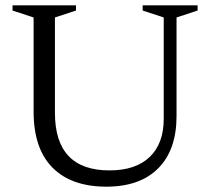

<svg xmlns="http://www.w3.org/2000/svg" viewBox="-20 -690 789 720"><path d="M594 -244.5V-624.5L515 -650.5V-670H721V-650.5L642 -624.5V-254.5Q642 -128 573.5 -59Q505 10 379 10Q247.5 10 176.8 -61.5Q106 -133 106 -271.5V-624.5L27 -650.5V-670H265V-650.5L186 -624.5V-267Q186 -51 390.5 -51Q489 -51 541.5 -101.5Q594 -152 594 -244.5Z"/></svg>

Font: Newsreader Text
Style: Regular
Weight: 400
Designer: Hugues Gentile
Foundry: Production Type
Version: Version 1.002